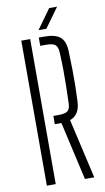

<svg xmlns="http://www.w3.org/2000/svg" viewBox="-103 -996 569 1043"><g transform="rotate(-10 182.0 -474.0)"><path d="M277.5 0 204.5 -321.5H168V-367H195.5Q233.5 -367 247.5 -378.5Q261.5 -390 262 -421Q263.5 -475.5 264.5 -518Q265.5 -560.5 265 -602.8Q264.5 -645 262 -699.5Q260.5 -731.5 247 -743Q233.5 -754.5 196.5 -754.5H164V-800H196.5Q256 -800 282.8 -776.5Q309.5 -753 311 -698.5Q313 -643 313.8 -596.5Q314.5 -550 313.8 -507.8Q313 -465.5 311 -422Q308 -347.5 253.5 -329L329 0ZM67.5 0V-800H116.5V0ZM169.5 -840 247.5 -948H291L213 -840Z"/></g></svg>

Font: Big Shoulders Stencil Text Thin ExtraLight
Style: Regular
Weight: 250
Version: Version 2.001